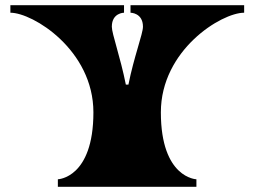

<svg xmlns="http://www.w3.org/2000/svg" viewBox="-20 -720 981 740"><path d="M483 -671C483 -671 531 -671 531 -617C531 -590 496 -500 475 -394H465C444 -500 411 -590 411 -617C411 -671 458 -671 458 -671V-700H20V-671C107 -671 340 -527 340 -287C340 -33 203 -29 203 -29V0H737V-29C737 -29 600 -33 600 -287C600 -527 833 -671 921 -671V-700H483Z"/></svg>

Font: Ouroboros
Style: Regular
Weight: 400
Designer: Ariel Martín Pérez
Foundry: Velvetyne Type Foundry
Version: Version 2.001;hotconv 1.0.109;makeotfexe 2.5.65596